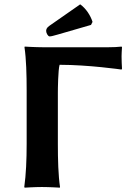

<svg xmlns="http://www.w3.org/2000/svg" viewBox="-20 -863 603 886"><path d="M247 -435C247 -452 248 -540 255 -564C389 -564 541 -542 541 -542L543 -546C542 -554 541 -593 541 -603C541 -613 542 -631 543 -645L541 -648C525 -646 502 -645 481 -645H177C143 -645 94 -648 94 -648L93 -645C101 -591 103 -520 103 -445V-200C103 -125 100 -57 92 0L94 3C94 3 139 0 173 0C208 0 256 3 256 3L257 0C249 -53 247 -125 247 -200ZM350 -843 208 -744C195 -735 193 -727 193 -720C193 -711 201 -695 209 -695C217 -695 226 -698 248 -704L400 -748L407 -762C398 -791 377 -824 350 -843Z"/></svg>

Font: Libertinus Sans
Style: Bold
Weight: 700
Designer: Philipp H. Poll, Khaled Hosny
Foundry: Caleb Maclennan
Version: Version 7.050;RELEASE